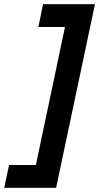

<svg xmlns="http://www.w3.org/2000/svg" viewBox="-74 -728 470 910"><path d="M-54 162 -31 54H96L234 -600H108L130 -708H376L192 162Z"/></svg>

Font: Atkinson Hyperlegible Next
Style: Bold Italic
Weight: 700
Italic angle: -12°
Designer: Elliott Scott, Megan Eiswerth, Linus Boman, Theodore Petrosky, Letters from Sweden
Foundry: Applied Design Works, Letters from Sweden
Version: Version 2.001